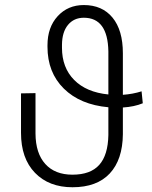

<svg xmlns="http://www.w3.org/2000/svg" viewBox="-20 -747 614 776"><path d="M557.1 -329.6Q522.5 -315.4 476.6 -312.5V-204.6Q475.6 -101.6 423.6 -45.9Q371.6 9.8 272.9 9.8Q177.7 9.8 121.3 -48.6Q64.9 -106.9 64.9 -210V-369.6L123.5 -370.6V-207Q124 -127.4 163.1 -84.2Q202.1 -41 272.9 -41Q345.7 -41 381.1 -80.6Q416.5 -120.1 418 -201.2V-313.5Q304.2 -323.7 238 -388.9Q171.9 -454.1 171.9 -558.1V-564Q171.9 -636.7 213.1 -681.6Q254.4 -726.6 318.8 -726.6Q393.1 -726.6 434.8 -675.8Q476.6 -625 476.6 -531.7V-363.8Q517.1 -366.7 552.2 -377.9ZM230.5 -553.7Q230.5 -473.6 279.8 -423.8Q329.1 -374 418 -365.2V-539.6Q415.5 -675.3 318.8 -675.3Q278.8 -675.3 254.9 -646.5Q231 -617.7 230.5 -566.4Z"/></svg>

Font: RobotoInd Light
Style: Regular
Weight: 300
Designer: Google
Version: Version 2.001151; 2014